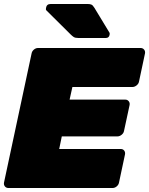

<svg xmlns="http://www.w3.org/2000/svg" viewBox="-23 -940 746 960"><path d="M19 0Q8 0 1.5 -8Q-5 -16 -3 -27L135 -673Q137 -684 146.5 -692Q156 -700 167 -700H680Q691 -700 697.5 -692Q704 -684 702 -673L672 -532Q670 -521 660 -513Q650 -505 639 -505H339L325 -442H603Q614 -442 620.5 -434Q627 -426 625 -415L597 -285Q595 -274 585 -266Q575 -258 564 -258H286L273 -195H581Q592 -195 598 -187Q604 -179 602 -168L572 -27Q570 -16 560.5 -8Q551 0 540 0ZM369 -750Q353 -750 345.5 -755Q338 -760 331 -767L209 -888Q205 -892 207 -900Q210 -920 230 -920H416Q427 -920 434 -917Q441 -914 449 -901L523 -779Q527 -774 525 -766Q522 -750 506 -750Z"/></svg>

Font: Rubik Light Black
Style: Italic
Weight: 900
Italic angle: -12°
Version: Version 2.104